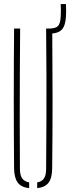

<svg xmlns="http://www.w3.org/2000/svg" viewBox="-20 -944 353 968"><path d="M167.5 4.5V-24.5Q191.5 -28.5 202 -44.8Q212.5 -61 212.5 -91.5Q213.5 -209.5 214 -327.5Q214.5 -445.5 214.2 -563.8Q214 -682 212.5 -800H226.5Q260.5 -800 272.5 -813Q284.5 -826 286 -860.5Q286.5 -870.5 286.8 -881.2Q287 -892 286.8 -902.8Q286.5 -913.5 286 -923.5H312.5Q313 -913.5 313.2 -902.8Q313.5 -892 313.2 -881.2Q313 -870.5 312.5 -860.5Q310 -814 291 -794Q275.5 -778 243.5 -775Q245 -611 245 -447Q245 -270.5 243 -93.5Q242.5 -46.5 224.8 -23Q207 0.5 167.5 4.5ZM51 -93.5Q49.5 -270.5 49.5 -447Q49.5 -623.5 51 -800H81.5Q80.5 -682 80 -563.8Q79.5 -445.5 79.5 -327.5Q79.5 -209.5 80.5 -91.5Q80.5 -61 91.8 -44.8Q103 -28.5 127 -24.5V4.5Q87.5 0.5 69.8 -23Q52 -46.5 51 -93.5Z"/></svg>

Font: Big Shoulders Stencil Display Thin ExtraLight
Style: Regular
Weight: 250
Version: Version 2.001